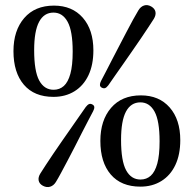

<svg xmlns="http://www.w3.org/2000/svg" viewBox="-20 -735 776 770"><path d="M196.5 -712.5Q269.5 -712.5 312 -664Q354.5 -615.5 354.5 -533Q354.5 -475 334.8 -433.2Q315 -391.5 278.8 -369Q242.5 -346.5 194.5 -346.5Q117.5 -346.5 75.8 -395.2Q34 -444 34 -530Q34 -612.5 77 -662.5Q120 -712.5 196.5 -712.5ZM271.5 -528Q271.5 -610.5 251.2 -647.5Q231 -684.5 194.5 -684.5Q156.5 -684.5 136.8 -647.5Q117 -610.5 117 -534Q117 -449.5 137.2 -412.2Q157.5 -375 195 -375Q219 -375 236 -390.2Q253 -405.5 262.2 -439Q271.5 -472.5 271.5 -528ZM414.5 -393Q407.5 -384 401.8 -381.8Q396 -379.5 388 -383.5Q381 -387.5 380.8 -394.2Q380.5 -401 385 -410Q393 -425 404.8 -447.8Q416.5 -470.5 430.2 -497.2Q444 -524 458.8 -552.2Q473.5 -580.5 487.5 -607.2Q501.5 -634 513.8 -656.5Q526 -679 535 -693.5Q544 -708.5 557.8 -713Q571.5 -717.5 586.5 -709Q601 -700.5 603.5 -687.5Q606 -674.5 597 -659.5Q589 -646.5 575.2 -626Q561.5 -605.5 544.8 -580.5Q528 -555.5 509.2 -528.8Q490.5 -502 472.8 -476.5Q455 -451 439.8 -429.5Q424.5 -408 414.5 -393ZM324 -306Q331 -315 337 -317.5Q343 -320 350.5 -316Q358 -312 358.2 -305.2Q358.5 -298.5 353.5 -289Q345.5 -274 333.8 -251.5Q322 -229 308.2 -202Q294.5 -175 280 -146.5Q265.5 -118 251.2 -91.2Q237 -64.5 225 -42Q213 -19.5 204 -5Q195 9.5 181 13.8Q167 18 152 10Q137.5 2 135 -11.2Q132.5 -24.5 142 -39.5Q150 -52.5 163.5 -73Q177 -93.5 194 -118.8Q211 -144 229.5 -170.5Q248 -197 266 -222.8Q284 -248.5 299 -270.2Q314 -292 324 -306ZM545 -352.5Q618 -352.5 660.5 -304Q703 -255.5 703 -173Q703 -115 683.2 -73.2Q663.5 -31.5 627.2 -9Q591 13.5 543 13.5Q466 13.5 424.2 -35.2Q382.5 -84 382.5 -170Q382.5 -252.5 425.5 -302.5Q468.5 -352.5 545 -352.5ZM620 -168Q620 -250.5 599.8 -287.5Q579.5 -324.5 543 -324.5Q505 -324.5 485.2 -287.5Q465.5 -250.5 465.5 -174Q465.5 -89.5 485.8 -52.2Q506 -15 543.5 -15Q567.5 -15 584.5 -30.2Q601.5 -45.5 610.8 -79Q620 -112.5 620 -168Z"/></svg>

Font: Fraunces 16pt
Style: Regular
Weight: 400
Version: Version 1.000;[b76b70a41]